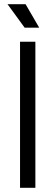

<svg xmlns="http://www.w3.org/2000/svg" viewBox="-20 -900 266 920"><path d="M149.5 -700V0H76V-700ZM167.8 -767.5H98L16 -880H102.5Z"/></svg>

Font: Space Grotesk Variable
Style: Regular
Weight: 400
Designer: Florian Karsten (Space Grotesk), Colophon Foundry (Space Mono)
Foundry: Florian Karsten
Version: Version 1.106